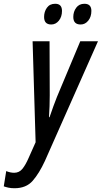

<svg xmlns="http://www.w3.org/2000/svg" viewBox="-109 -758 540 1019"><path d="M-32 241Q-50 241 -64 238Q-78 235 -89 231L-76 150Q-54 159 -34 159Q-7 159 10 138Q27 117 43 80L80 -3L64 -539H154L155 -253Q155 -225 154 -195Q153 -165 151 -136H154Q164 -166 174.5 -194.5Q185 -223 193 -243L317 -539H411L129 97Q99 162 64.5 201.5Q30 241 -32 241ZM319 -628Q280 -628 280 -668Q280 -696 295.5 -717Q311 -738 339 -738Q376 -738 376 -700Q376 -669 359.5 -648.5Q343 -628 319 -628ZM163 -628Q125 -628 125 -668Q125 -696 140 -717Q155 -738 184 -738Q220 -738 220 -700Q220 -669 203.5 -648.5Q187 -628 163 -628Z"/></svg>

Font: Noto Sans ExtraCondensed Medium
Style: Italic
Weight: 500
Width: 2
Italic angle: -12°
Designer: Monotype Design Team
Foundry: Monotype Imaging Inc.
Version: Version 2.013; ttfautohint (v1.8.4.7-5d5b)